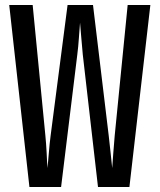

<svg xmlns="http://www.w3.org/2000/svg" viewBox="-20 -750 640 770"><path d="M98 0 17 -730H111L162 -206Q165 -176 167 -138Q169 -100 170 -76Q173 -100 176 -138Q179 -176 183 -206L251 -730H353L416 -206Q419 -176 423.5 -138Q428 -100 430 -76Q432 -100 434.5 -138Q437 -176 440 -206L492 -730H583L499 0H373L312 -531Q309 -562 306 -599Q303 -636 301 -659Q299 -636 296.5 -599Q294 -562 290 -531L225 0Z"/></svg>

Font: JetBrains Mono NL SemiBold
Style: Regular
Weight: 600
Designer: Philipp Nurullin, Konstantin Bulenkov
Foundry: JetBrains
Version: Version 2.304; ttfautohint (v1.8.4.7-5d5b)